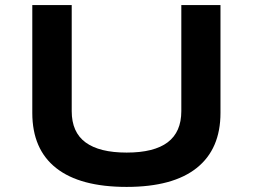

<svg xmlns="http://www.w3.org/2000/svg" viewBox="-20 -725 996 755"><path d="M478 10Q295 10 201 -64Q107 -138 107 -281V-705H262V-288Q262 -205 316.5 -165Q371 -125 478 -125Q586 -125 639.5 -165.5Q693 -206 693 -288V-705H847V-281Q847 -139 753.5 -64.5Q660 10 478 10Z"/></svg>

Font: Nunito Sans 7pt Expanded
Style: Bold
Weight: 700
Width: 7
Designer: Vernon Adams
Foundry: Vernon Adams
Version: Version 3.101;gftools[0.9.27]